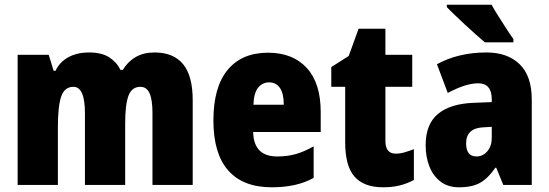

<svg xmlns="http://www.w3.org/2000/svg" viewBox="-20 -786 2334 816"><path d="M637 -563Q717 -563 758 -513.5Q799 -464 799 -360V0H628V-305Q628 -363 615.5 -390Q603 -417 577 -417Q540 -417 526 -379Q512 -341 512 -262V0H341V-305Q341 -417 292 -417Q254 -417 240 -375.5Q226 -334 226 -246V0H55V-553H187L208 -485H216Q233 -522 270 -542.5Q307 -563 359 -563Q412 -563 444 -542.5Q476 -522 492 -489H502Q523 -524 556.5 -543.5Q590 -563 637 -563Z M1119 -562Q1224 -562 1283.5 -497.5Q1343 -433 1343 -310V-225H1056Q1058 -121 1158 -121Q1201 -121 1236.5 -131Q1272 -141 1313 -164V-30Q1242 10 1135 10Q1013 10 950 -61.5Q887 -133 887 -274Q887 -416 947.5 -489Q1008 -562 1119 -562ZM1124 -436Q1096 -436 1077.5 -414Q1059 -392 1057 -341H1186Q1186 -389 1169.5 -412.5Q1153 -436 1124 -436Z M1662 -133Q1680 -133 1699 -138.5Q1718 -144 1739 -152V-21Q1711 -6 1679.5 2Q1648 10 1608 10Q1527 10 1487 -35Q1447 -80 1447 -182V-417H1388V-501L1462 -548L1504 -664H1618V-553H1732V-417H1618V-187Q1618 -133 1662 -133Z M2048 -563Q2137 -563 2188.5 -513Q2240 -463 2240 -363V0H2119L2089 -73H2085Q2056 -30 2022 -10Q1988 10 1931 10Q1884 10 1852.5 -14Q1821 -38 1805 -78.5Q1789 -119 1789 -169Q1789 -258 1841 -301.5Q1893 -345 1992 -349L2070 -352V-364Q2070 -432 2012 -432Q1960 -432 1883 -391L1837 -513Q1880 -537 1933 -550Q1986 -563 2048 -563ZM2036 -245Q1961 -242 1961 -177Q1961 -121 2005 -121Q2032 -121 2051 -143Q2070 -165 2070 -200V-247ZM2069 -766Q2080 -746 2098 -717.5Q2116 -689 2133.5 -662Q2151 -635 2162 -620V-606H2041Q2027 -618 2004.5 -637.5Q1982 -657 1957.5 -680Q1933 -703 1912 -723Q1891 -743 1879 -756V-766Z"/></svg>

Font: Noto Sans Lao UI Cond Blk
Style: Regular
Weight: 900
Width: 3
Designer: Monotype Design Team
Foundry: Monotype Imaging Inc.
Version: Version 2.000; ttfautohint (v1.8.4.7-5d5b)